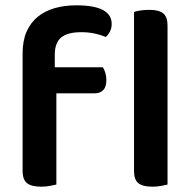

<svg xmlns="http://www.w3.org/2000/svg" viewBox="-20 -695 720 722"><path d="M186 -442H367Q372 -434 376 -421.5Q380 -409 380 -394Q380 -368 368 -356Q356 -344 336 -344H192V-1Q183 1 168 4Q153 7 134 7Q99 7 82 -6Q65 -19 65 -52V-494Q65 -542 80 -576Q95 -610 122 -632Q149 -654 186 -664.5Q223 -675 267 -675Q400 -675 400 -605Q400 -589 393.5 -576.5Q387 -564 378 -556Q359 -564 335.5 -569Q312 -574 286 -574Q234 -574 210 -554Q186 -534 186 -489ZM610 -1Q602 1 586.5 4Q571 7 553 7Q517 7 500.5 -6Q484 -19 484 -52V-650Q492 -653 507.5 -655.5Q523 -658 541 -658Q577 -658 593.5 -645Q610 -632 610 -599Z"/></svg>

Font: Baloo Bhai 2 SemiBold
Style: Regular
Weight: 600
Designer: Supriya Tembe, Noopur Datye and Ek Type
Foundry: Ek Type
Version: Version 1.640;PS 1.000;hotconv 16.6.51;makeotf.lib2.5.65220;